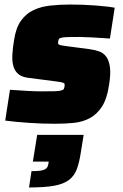

<svg xmlns="http://www.w3.org/2000/svg" viewBox="-20 -538 542 847"><path d="M3 0ZM223 8Q196 8 166.5 7Q137 6 108 4Q79 2 52 -0.5Q25 -3 3 -6L24 -142Q61 -139 100 -137Q139 -135 162 -135Q199 -135 219 -135.5Q239 -136 249 -138.5Q259 -141 261.5 -145.5Q264 -150 265 -159Q265 -164 265 -167Q265 -170 260.5 -172Q256 -174 246.5 -176Q237 -178 219 -180L102 -195Q75 -199 60 -212Q45 -225 39 -246Q33 -267 34.5 -296Q36 -325 42 -361Q50 -415 72.5 -446.5Q95 -478 128 -493.5Q161 -509 202.5 -513.5Q244 -518 290 -518Q317 -518 345 -517Q373 -516 399 -514Q425 -512 447.5 -509.5Q470 -507 486 -504L465 -368Q423 -371 385.5 -373Q348 -375 332 -375Q299 -375 280.5 -374.5Q262 -374 252.5 -372Q243 -370 240.5 -366.5Q238 -363 237 -356Q236 -350 236 -347Q236 -344 240 -341.5Q244 -339 252.5 -337.5Q261 -336 277 -334L376 -321Q399 -318 418 -311Q437 -304 449 -287.5Q461 -271 465 -241.5Q469 -212 461 -163Q452 -102 430 -68Q408 -34 376.5 -17Q345 0 306 4Q267 8 223 8ZM119 217Q143 217 157 215Q171 213 178.5 209Q186 205 189.5 198Q193 191 194 181L195 175H125L144 57H349L337 132Q330 178 319 208Q308 238 284 256Q260 274 218.5 281.5Q177 289 108 289Z"/></svg>

Font: Azeri Sans Black
Style: Italic
Weight: 900
Designer: Hector Gatti & Omnibus-Type (original fonts) / Cristiano Sobral (main changes and remastering)
Foundry: Omnibus-Type
Version: Version 0.07;August 21, 2020;FontCreator 13.0.0.2681 64-bit;